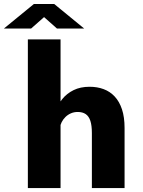

<svg xmlns="http://www.w3.org/2000/svg" viewBox="-53 -949 723 969"><path d="M87.6 0V-750H252.6V0ZM410.7 0V-277.6Q410.7 -315.6 403.1 -339Q395.4 -362.4 379.6 -373.1Q363.7 -383.9 339.1 -383.9Q320.4 -383.9 304.8 -377Q289.1 -370.2 277.2 -358.4Q265.2 -346.6 258 -332Q250.8 -317.3 248.9 -302L216.4 -320Q216.4 -353.4 227.5 -387Q238.6 -420.7 261.2 -448.9Q283.9 -477.1 318.3 -494.1Q352.6 -511.1 399.2 -511.1Q437.9 -511.1 470.1 -499.1Q502.4 -487.1 525.9 -461.9Q549.5 -436.7 562.6 -397.3Q575.7 -357.9 575.7 -303.1V0ZM-33.4 -804.9 118.1 -928.9H220.5L371.9 -804.9H234.6L169.4 -862.7L103.9 -804.9Z"/></svg>

Font: Trispace Thin
Style: Regular
Weight: 100
Designer: Tyler Finck
Foundry: Etcetera Type Company
Version: Version 1.210